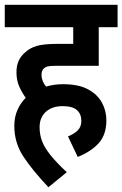

<svg xmlns="http://www.w3.org/2000/svg" viewBox="-20 -642 513 805"><path d="M265 -70Q288 -79 304.5 -94Q321 -109 321 -135Q321 -164 302.5 -180.5Q284 -197 243 -197Q198 -197 172 -173Q146 -149 146 -109Q146 -78 156 -51Q166 -24 191 7.5Q216 39 260 80L183 143Q115 71 77.5 13.5Q40 -44 40 -114Q40 -151 53 -180.5Q66 -210 88 -232Q73 -252 61 -278.5Q49 -305 49 -339Q49 -367 58.5 -387.5Q68 -408 85 -422Q105 -441 134.5 -449.5Q164 -458 219 -458H287V-528H0V-622H473V-528H394V-366H212Q190 -366 180 -363.5Q170 -361 163 -354Q154 -345 154 -328Q154 -303 173 -279Q207 -289 244 -289Q309 -289 349 -267.5Q389 -246 407.5 -211.5Q426 -177 426 -138Q426 -78 394.5 -42.5Q363 -7 306 16Z"/></svg>

Font: Noto Sans Devanagari Condensed SemiBold
Style: Regular
Weight: 600
Width: 3
Designer: Jelle Bosma - Monotype Design Team
Foundry: Monotype Imaging Inc.
Version: Version 2.004; ttfautohint (v1.8.4.7-5d5b)